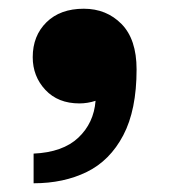

<svg xmlns="http://www.w3.org/2000/svg" viewBox="-20 -712 388 440"><path d="M57 -360Q124 -363 159.5 -396.5Q195 -430 199 -481Q190 -478 180.5 -476.5Q171 -475 162 -475Q113 -475 84 -506Q55 -537 55 -581Q55 -630 86.5 -661Q118 -692 172 -692Q224 -692 258.5 -657Q293 -622 293 -553Q293 -460 262.5 -402Q232 -344 179 -318Q126 -292 57 -292Z"/></svg>

Font: Montagu Slab 24pt
Style: Bold
Weight: 700
Designer: Florian Karsten
Foundry: Florian Karsten
Version: Version 1.000